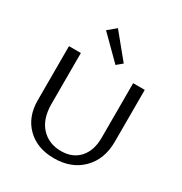

<svg xmlns="http://www.w3.org/2000/svg" viewBox="-207 -1062 1152 1218"><g transform="rotate(30 368.5 -453.0)"><path d="M406 -702 244 -863 303 -912 447 -736ZM363 6Q240 6 165.5 -67Q91 -140 91 -262V-658H178V-286Q178 -176 233.5 -116Q289 -56 379 -56Q464 -56 512.5 -110.5Q561 -165 561 -258V-658H646V-279Q646 -150 568.5 -72Q491 6 363 6Z"/></g></svg>

Font: EauTestInfant Medium
Style: Regular
Weight: 500
Designer: Christian Thalmann (Catharsis Fonts)
Version: Version 0.001;PS 000.001;hotconv 1.0.88;makeotf.lib2.5.64775